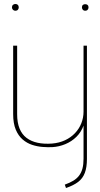

<svg xmlns="http://www.w3.org/2000/svg" viewBox="-20 -730 501 963"><path d="M57 -710Q50 -710 45 -705.5Q40 -701 40 -693Q40 -686 45 -681Q50 -676 57 -676Q65 -676 69.5 -681Q74 -686 74 -693Q74 -701 69.5 -705.5Q65 -710 57 -710ZM424 -693Q424 -701 419.5 -705Q415 -709 407 -709Q400 -709 395.5 -705Q391 -701 391 -693Q391 -686 395.5 -681Q400 -676 407 -676Q415 -676 419.5 -681Q424 -686 424 -693ZM399 -501V-170Q399 -140 388 -112Q377 -84 356 -62Q335 -40 306 -26.5Q277 -13 241 -10Q201 -7 168.5 -14Q136 -21 113 -38.5Q90 -56 78 -85.5Q66 -115 66 -157V-501H46V-158Q46 -111 59 -80Q72 -49 93.5 -30.5Q115 -12 141 -3.5Q167 5 193.5 7Q220 9 242 8Q276 6 307.5 -7Q339 -20 363 -43.5Q387 -67 399 -100V66Q399 95 393.5 115.5Q388 136 376.5 151Q365 166 347.5 176.5Q330 187 305 196L311 213Q349 200 372 182.5Q395 165 405.5 137Q416 109 416 67V-501Z"/></svg>

Font: Advent Pro Thin
Style: Regular
Weight: 250
Version: Version 3.000